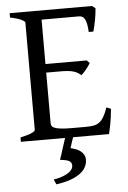

<svg xmlns="http://www.w3.org/2000/svg" viewBox="-57 -657 610 915"><g transform="rotate(-5 248.0 -199.0)"><path d="M325.7 111.8Q325.7 129.9 317.1 146.5Q308.6 163.1 290.5 176.8Q272.5 190.4 243.9 200.7Q215.3 210.9 175.3 216.8L164.6 192.9Q189.9 188.5 207.8 181.9Q225.6 175.3 236.8 167.5Q248 159.7 253.2 151.1Q258.3 142.6 258.3 134.8Q258.3 118.2 245.6 111.6Q232.9 105 202.6 102.1Q205.1 95.2 210.4 79.1Q214.8 65.4 222.7 40.5Q228 23.9 235.8 0H24.4V-21Q57.6 -27.8 76.4 -35.9Q95.2 -43.9 95.2 -50.8V-564Q95.2 -569.8 77.4 -578.6Q59.6 -587.4 24.4 -594.2V-615.2H418L434.1 -603Q433.1 -590.3 431.2 -575.2Q429.2 -560.1 426.3 -544.9Q423.3 -529.8 420.2 -516.1Q417 -502.4 414.1 -493.2H392.1Q391.1 -515.6 387.9 -530.8Q384.8 -545.9 379.9 -554.9Q375 -564 367.9 -567.6Q360.8 -571.3 352.1 -571.3H173.3V-358.9H371.1L383.8 -345.2Q379.9 -338.4 374.3 -330.6Q368.7 -322.8 362.5 -315.2Q356.4 -307.6 350.3 -301.3Q344.2 -294.9 338.9 -291Q331.5 -298.3 323 -303.2Q314.5 -308.1 303.5 -311.5Q292.5 -314.9 277.6 -316.4Q262.7 -317.9 242.2 -317.9H173.3V-75.2Q173.3 -67.9 176.8 -62.3Q180.2 -56.6 190.9 -52.5Q201.7 -48.3 221.2 -46.1Q240.7 -43.9 272.9 -43.9H335.9Q358.4 -43.9 374.3 -46.4Q390.1 -48.8 402.3 -57.4Q414.6 -65.9 424.6 -82.5Q434.6 -99.1 444.8 -127.9L465.8 -119.1Q461.9 -77.1 455.8 -45.7Q449.7 -14.2 445.8 0H273.9L257.3 50.8Q270 53.7 282.5 58.3Q294.9 63 304.4 70.3Q314 77.6 319.8 87.9Q325.7 98.1 325.7 111.8Z"/></g></svg>

Font: Gentium Plus Phon
Style: Regular
Weight: 400
Designer: J. Victor Gaultney, Annie Olsen, Iska Routamaa, Becca Hirsbrunner
Foundry: SIL International
Version: Version 5.000